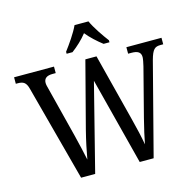

<svg xmlns="http://www.w3.org/2000/svg" viewBox="-128 -1065 1225 1199"><g transform="rotate(-15 484.0 -465.5)"><path d="M363 -784V-771H401C436 -797 474 -832 501 -867C529 -832 568 -797 602 -771H640V-784C611 -822 567 -886 547 -931H457C437 -886 392 -822 363 -784ZM85 -619 250 0H341L484 -564L629 0H719L873 -594C891 -660 907 -672 943 -672H961V-714H734V-672H755C796 -672 816 -660 816 -628C816 -616 810 -588 806 -571L725 -257C709 -193 698 -146 689 -98C681 -146 667 -206 650 -272L539 -707H467L356 -281C339 -214 326 -151 317 -99C307 -147 294 -204 279 -264L197 -588C193 -603 189 -617 189 -629C189 -658 208 -672 245 -672H266V-714H8V-672H20C56 -672 74 -662 85 -619Z"/></g></svg>

Font: Noto Serif Georgian SemiCondensed
Style: Regular
Weight: 400
Width: 4
Designer: Monotype Design Team, Akaki Razmadze
Foundry: Google LLC
Version: Version 2.003